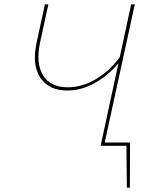

<svg xmlns="http://www.w3.org/2000/svg" viewBox="-20 -678 704 893"><path d="M467 -15H585L584 195H570L568 0H448L531 -384Q482 -326 420 -291.5Q358 -257 293 -257Q207 -257 167.5 -316.5Q128 -376 150 -479L189 -658H205L166 -479Q146 -381 181 -326.5Q216 -272 296 -272Q361 -272 424.5 -309Q488 -346 537 -412L590 -658H607Z"/></svg>

Font: EauTestInfant Thin
Style: Italic
Weight: 250
Italic angle: -12°
Designer: Christian Thalmann (Catharsis Fonts)
Version: Version 0.001;PS 000.001;hotconv 1.0.88;makeotf.lib2.5.64775